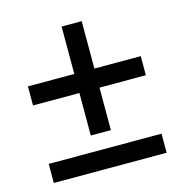

<svg xmlns="http://www.w3.org/2000/svg" viewBox="-88 -639 682 720"><g transform="rotate(-15 253.0 -279.5)"><path d="M214 -136V-301H34V-375H214V-559H292V-375H472V-301H292V-136ZM34 0V-74H472V0Z"/></g></svg>

Font: Assistant ExtraLight SemiBold
Style: Regular
Weight: 600
Version: Version 3.000